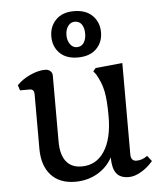

<svg xmlns="http://www.w3.org/2000/svg" viewBox="-51 -738 675 797"><g transform="rotate(-5 286.0 -340.0)"><path d="M184 -596Q184 -638 211 -665.5Q238 -693 286 -693Q336 -693 363.5 -665.5Q391 -638 391 -596Q391 -554 363.5 -527Q336 -500 286 -500Q238 -500 211 -527Q184 -554 184 -596ZM325 -596Q325 -620 315 -634.5Q305 -649 286 -649Q269 -649 258 -634Q247 -619 247 -596Q247 -574 258 -558.5Q269 -543 286 -543Q305 -543 315 -558Q325 -573 325 -596ZM94 -137V-363Q94 -385 76 -385H35L28 -407Q51 -431 84.5 -446Q118 -461 146 -461Q159 -461 167.5 -453.5Q176 -446 176 -434V-159Q176 -105 198 -76.5Q220 -48 263 -48Q324 -48 358 -100.5Q392 -153 392 -246Q392 -312 384.5 -349.5Q377 -387 356 -423L345 -437L356 -450L468 -461V-80Q468 -52 492 -52Q515 -52 537 -68L555 -45Q533 -19 505.5 -3Q478 13 454 13Q418 13 402 -8.5Q386 -30 386 -75Q364 -34 323 -10.5Q282 13 231 13Q166 13 130 -26.5Q94 -66 94 -137Z"/></g></svg>

Font: Kurale
Style: Regular
Weight: 400
Designer: Eduardo Rodriguez Tunni
Foundry: Eduardo Rodriguez Tunni
Version: Version 2.000